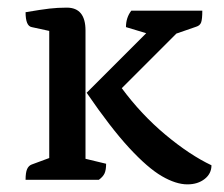

<svg xmlns="http://www.w3.org/2000/svg" viewBox="-20 -471 586 503"><path d="M47 0Q47 -19 51 -28Q55 -37 63 -40L109 -57V-390L63 -400Q47 -403 47 -439Q88 -446 109.5 -448.5Q131 -451 155 -451Q204 -451 204 -391V-55L258 -42Q258 -26 254 -17Q250 -8 239 0ZM471 12Q441 12 404 -9.5Q367 -31 318.5 -83.5Q270 -136 207 -228L363 -384L310 -400Q310 -425 324 -443H510Q510 -421 507 -412.5Q504 -404 494 -401L442 -383L299 -240Q350 -171 413.5 -118Q477 -65 534 -38Q534 -16 516 -2Q498 12 471 12Z"/></svg>

Font: Petrona Medium
Style: Regular
Weight: 500
Designer: Ringo R. Seeber
Foundry: Ringo R. Seeber
Version: Version 2.001; ttfautohint (v1.8.3)